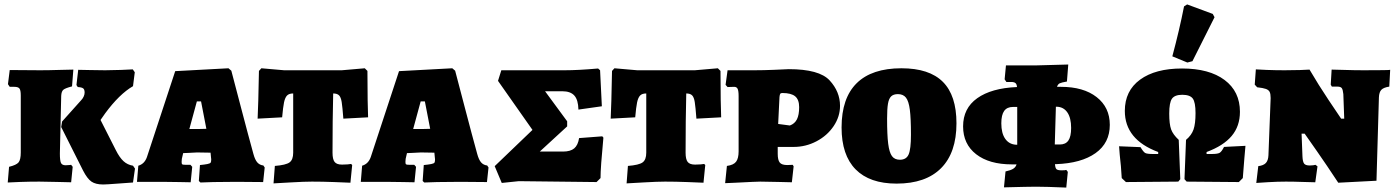

<svg xmlns="http://www.w3.org/2000/svg" viewBox="-20 -822 6316 869"><path d="M347 -368Q354 -375 358.5 -384.5Q363 -394 363 -403Q363 -417 356.5 -422Q350 -427 332 -428L326 -437L334 -506Q348 -506 384 -505Q420 -504 456 -504Q488 -504 527 -505.5Q566 -507 581 -508L590 -495L582 -432Q520 -396 456 -309L435 -279L504 -143Q521 -109 539 -92.5Q557 -76 582 -72L591 -59L582 4Q564 5 512.5 9Q461 13 447 13Q413 13 394 0Q375 -13 356 -50L257 -247L261 -272ZM45 -429H24L16 -441L24 -505L162 -504Q201 -504 247.5 -505.5Q294 -507 312 -507L306 -431Q275 -423 266.5 -415.5Q258 -408 257 -388L251 -127Q251 -95 256 -84.5Q261 -74 277 -74Q288 -74 294 -75Q300 -76 302 -76L309 -67L302 3Q284 3 239.5 1.5Q195 0 158 0Q113 0 71.5 1.5Q30 3 15 4L21 -67Q54 -75 64 -87Q74 -99 74 -132V-390Q74 -414 68 -421.5Q62 -429 45 -429Z M880 -3 885 -75Q906 -77 918.5 -79.5Q931 -82 933.5 -86Q936 -90 936 -101L935 -110L933 -131Q910 -132 872 -132Q861 -132 833 -130L809 -129L803 -103L802 -89Q802 -80 805 -78Q808 -76 824 -76H842L850 -67L843 3Q830 3 792 2Q754 1 713 1H600L606 -72Q634 -80 645 -111L773 -500L1014 -513L1027 -502Q1040 -453 1071.5 -332.5Q1103 -212 1127 -125Q1134 -99 1144.5 -87Q1155 -75 1172 -73L1178 -64L1171 2L1051 1Q991 1 946 2Q901 3 887 4ZM875 -238Q899 -238 914 -239L890 -363H871L837 -238Z M1224 -71Q1274 -75 1290.5 -87Q1307 -99 1307 -131V-399Q1288 -399 1279 -389.5Q1270 -380 1265.5 -358.5Q1261 -337 1257 -291L1146 -285Q1147 -306 1149 -367Q1151 -428 1152 -501L1163 -513L1266 -504H1527L1631 -513L1643 -501Q1643 -428 1644 -369Q1645 -310 1646 -291L1534 -285Q1530 -338 1526.5 -360Q1523 -382 1514.5 -390.5Q1506 -399 1488 -399Q1485 -279 1485 -131Q1485 -101 1494.5 -89Q1504 -77 1528 -77Q1542 -77 1553.5 -78Q1565 -79 1569 -80L1574 -75L1566 5Q1546 4 1492.5 2Q1439 0 1392 0Q1358 0 1297.5 3.5Q1237 7 1218 8Z M1893 -3 1898 -75Q1919 -77 1931.5 -79.5Q1944 -82 1946.5 -86Q1949 -90 1949 -101L1948 -110L1946 -131Q1923 -132 1885 -132Q1874 -132 1846 -130L1822 -129L1816 -103L1815 -89Q1815 -80 1818 -78Q1821 -76 1837 -76H1855L1863 -67L1856 3Q1843 3 1805 2Q1767 1 1726 1H1613L1619 -72Q1647 -80 1658 -111L1786 -500L2027 -513L2040 -502Q2053 -453 2084.5 -332.5Q2116 -212 2140 -125Q2147 -99 2157.5 -87Q2168 -75 2185 -73L2191 -64L2184 2L2064 1Q2004 1 1959 2Q1914 3 1900 4ZM1888 -238Q1912 -238 1927 -239L1903 -363H1884L1850 -238Z M2219 -70 2390 -234 2234 -456 2249 -504H2536Q2597 -504 2687 -512L2696 -504L2704 -341L2598 -326Q2597 -370 2579.5 -389.5Q2562 -409 2525 -409H2447L2547 -273V-250L2423 -136H2528Q2562 -136 2579 -150.5Q2596 -165 2601 -197L2706 -205L2711 -199Q2698 -63 2698 -16L2680 2L2328 -2L2251 6Z M2822 -71Q2872 -75 2888.5 -87Q2905 -99 2905 -131V-399Q2886 -399 2877 -389.5Q2868 -380 2863.5 -358.5Q2859 -337 2855 -291L2744 -285Q2745 -306 2747 -367Q2749 -428 2750 -501L2761 -513L2864 -504H3125L3229 -513L3241 -501Q3241 -428 3242 -369Q3243 -310 3244 -291L3132 -285Q3128 -338 3124.5 -360Q3121 -382 3112.5 -390.5Q3104 -399 3086 -399Q3083 -279 3083 -131Q3083 -101 3092.5 -89Q3102 -77 3126 -77Q3140 -77 3151.5 -78Q3163 -79 3167 -80L3172 -75L3164 5Q3144 4 3090.5 2Q3037 0 2990 0Q2956 0 2895.5 3.5Q2835 7 2816 8Z M3270 -71Q3300 -75 3311.5 -90Q3323 -105 3323 -137V-387Q3323 -411 3318.5 -420Q3314 -429 3303 -429L3273 -428L3264 -438L3273 -504H3395Q3436 -504 3483.5 -506Q3531 -508 3550 -509Q3688 -509 3735 -458Q3782 -407 3782 -343Q3782 -294 3753 -251Q3724 -208 3675.5 -182.5Q3627 -157 3572 -157H3500V-126Q3500 -98 3509 -86.5Q3518 -75 3543 -75L3568 -76L3572 -69L3564 3Q3547 3 3502.5 1.5Q3458 0 3421 0Q3404 0 3309 5L3262 7ZM3597 -337Q3597 -371 3579 -386Q3561 -401 3521 -401Q3514 -401 3511.5 -397.5Q3509 -394 3508 -383L3502 -261L3555 -254Q3577 -262 3587 -282Q3597 -302 3597 -337Z M3789 -245Q3789 -378 3857.5 -445.5Q3926 -513 4060 -513Q4186 -513 4247.5 -451.5Q4309 -390 4309 -264Q4309 -131 4239.5 -61Q4170 9 4038 9Q3916 9 3852.5 -55.5Q3789 -120 3789 -245ZM4103 -212Q4103 -286 4098 -325Q4093 -364 4080.5 -380Q4068 -396 4044 -396Q4024 -396 4013.5 -386Q4003 -376 3999 -352.5Q3995 -329 3995 -285Q3995 -211 4000 -171.5Q4005 -132 4017 -115.5Q4029 -99 4053 -99Q4082 -99 4092.5 -123Q4103 -147 4103 -212Z M4759 -79H4755Q4756 -61 4762 -56Q4768 -51 4785 -51Q4802 -51 4806 -53L4813 -44L4806 27Q4715 23 4669 23Q4635 23 4524 26L4531 -46Q4554 -51 4565.5 -58Q4577 -65 4581 -78H4560Q4457 -78 4398 -124Q4339 -170 4339 -250Q4339 -332 4403 -377.5Q4467 -423 4582 -428H4583Q4582 -441 4576 -446Q4570 -451 4556 -451H4535L4527 -463L4533 -526H4669L4815 -530L4809 -453Q4785 -449 4776.5 -445Q4768 -441 4764 -429H4782Q4884 -429 4943.5 -382.5Q5003 -336 5003 -257Q5003 -175 4938.5 -129Q4874 -83 4759 -79ZM4763 -339H4759Q4756 -252 4754 -168H4777Q4803 -168 4815.5 -186Q4828 -204 4828 -243Q4828 -288 4811 -313Q4794 -338 4763 -339ZM4578 -167H4584V-338H4565Q4538 -338 4525 -320Q4512 -302 4512 -264Q4512 -219 4529.5 -194Q4547 -169 4578 -167Z M5057 -16Q5054 -72 5048 -121L5045 -160L5142 -156Q5155 -134 5163.5 -129.5Q5172 -125 5198 -125H5222V-134Q5071 -190 5071 -320Q5071 -411 5140 -461.5Q5209 -512 5330 -512Q5453 -512 5522.5 -460Q5592 -408 5592 -316Q5592 -251 5554.5 -206.5Q5517 -162 5441 -134V-125H5464Q5490 -125 5499.5 -130Q5509 -135 5520 -157L5617 -162L5612 -105Q5609 -73 5605 -16L5587 2L5351 0L5341 -11L5348 -189Q5373 -210 5382 -236Q5391 -262 5391 -310Q5391 -359 5378.5 -376Q5366 -393 5331 -393Q5297 -393 5284.5 -375.5Q5272 -358 5272 -308Q5272 -260 5280.5 -236.5Q5289 -213 5315 -189L5322 -11L5313 0L5076 2ZM5286 -567Q5318 -686 5339 -793L5353 -802L5469 -759L5477 -744L5377 -545L5354 -539Z M6060 -396Q6058 -416 6053 -423Q6048 -430 6033 -430H6008L6003 -439L6007 -507Q6023 -507 6066 -505.5Q6109 -504 6152 -504Q6272 -504 6272 -506L6268 -430Q6242 -426 6232 -415.5Q6222 -405 6221 -381L6210 -4L6037 5Q5985 -74 5941 -137Q5897 -200 5885 -217H5871L5875 -114Q5876 -90 5882.5 -81.5Q5889 -73 5908 -73Q5916 -73 5923.5 -74Q5931 -75 5934 -76L5943 -69L5933 3Q5917 3 5876.5 1.5Q5836 0 5800 0Q5763 0 5720.5 2.5Q5678 5 5666 6L5675 -70Q5699 -73 5709.5 -84.5Q5720 -96 5721 -119L5731 -378Q5731 -397 5726.5 -406Q5722 -415 5709.5 -419.5Q5697 -424 5670 -427L5659 -439L5664 -508Q5675 -507 5714 -505.5Q5753 -504 5794 -504Q5831 -504 5863.5 -505Q5896 -506 5907 -507Q5948 -437 5992.5 -370.5Q6037 -304 6050 -285H6064Z"/></svg>

Font: Alegreya SC Black
Style: Regular
Weight: 900
Designer: Juan Pablo del Peral
Foundry: Huerta Tipografica
Version: Version 2.007; ttfautohint (v1.6)